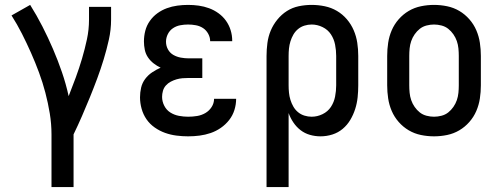

<svg xmlns="http://www.w3.org/2000/svg" viewBox="-20 -548 2040 783"><path d="M190 215V0Q190 -43 183 -85.5Q176 -128 165 -170Q154 -212 139 -252.5Q124 -293 106.5 -332.5Q89 -372 69.5 -410.5Q50 -449 27 -485L103 -528Q130 -485 153 -440Q176 -395 196 -348.5Q216 -302 232.5 -254Q249 -206 260 -156Q275 -194 289 -232Q303 -270 314.5 -309Q326 -348 334.5 -387.5Q343 -427 343 -468V-520H433V-468Q433 -427 424 -386.5Q415 -346 403 -306.5Q391 -267 376.5 -228Q362 -189 346.5 -151Q331 -113 314.5 -75Q298 -37 280 0V215Z M747 8Q724 8 700 5Q676 2 653.5 -6Q631 -14 611 -28Q591 -42 577.5 -61.5Q564 -81 557.5 -104.5Q551 -128 551 -151Q551 -171 555.5 -190.5Q560 -210 572 -226Q584 -242 600.5 -253Q617 -264 635 -272Q620 -279 606.5 -289.5Q593 -300 583.5 -314Q574 -328 570.5 -345Q567 -362 567 -379Q567 -401 572.5 -422.5Q578 -444 591 -462.5Q604 -481 622 -494Q640 -507 660.5 -514.5Q681 -522 703 -525Q725 -528 747 -528Q769 -528 790.5 -525Q812 -522 832.5 -514.5Q853 -507 871 -494Q889 -481 901.5 -463.5Q914 -446 920.5 -425Q927 -404 927 -382V-380H837V-381Q837 -396 829 -410.5Q821 -425 808 -433.5Q795 -442 779 -445Q763 -448 747 -448Q731 -448 715 -445Q699 -442 685.5 -433Q672 -424 664.5 -409Q657 -394 657 -378Q657 -361 665 -346.5Q673 -332 687 -324Q701 -316 717.5 -313Q734 -310 750 -310H805V-230H750Q737 -230 724.5 -229Q712 -228 700 -224.5Q688 -221 676.5 -215Q665 -209 656.5 -199.5Q648 -190 644.5 -177.5Q641 -165 641 -153Q641 -134 650 -116.5Q659 -99 675 -89Q691 -79 710 -75.5Q729 -72 747 -72Q766 -72 784 -75Q802 -78 817.5 -87Q833 -96 843 -111.5Q853 -127 853 -145H943Q943 -122 936 -99.5Q929 -77 914.5 -58.5Q900 -40 880.5 -26.5Q861 -13 839 -5.5Q817 2 794 5Q771 8 747 8Z M1067 215V-320Q1067 -346 1070.5 -372.5Q1074 -399 1084 -423Q1094 -447 1111 -468Q1128 -489 1150 -503Q1172 -517 1198 -522.5Q1224 -528 1251 -528Q1278 -528 1304.5 -522.5Q1331 -517 1354 -503.5Q1377 -490 1394.5 -469.5Q1412 -449 1422.5 -424.5Q1433 -400 1437 -373.5Q1441 -347 1441 -320V-200Q1441 -176 1438.5 -151.5Q1436 -127 1428.5 -103.5Q1421 -80 1408.5 -59Q1396 -38 1377.5 -22.5Q1359 -7 1335.5 0.5Q1312 8 1287 8Q1265 8 1244 2Q1223 -4 1206 -17Q1189 -30 1176.5 -48.5Q1164 -67 1157 -87V215ZM1251 -72Q1274 -72 1295.5 -82.5Q1317 -93 1329.5 -112Q1342 -131 1346.5 -154Q1351 -177 1351 -200V-320Q1351 -343 1346.5 -366Q1342 -389 1329.5 -408Q1317 -427 1295.5 -437.5Q1274 -448 1251 -448Q1236 -448 1221.5 -443.5Q1207 -439 1195.5 -429.5Q1184 -420 1176.5 -407Q1169 -394 1164.5 -379.5Q1160 -365 1158.5 -350Q1157 -335 1157 -320V-200Q1157 -185 1158.5 -170Q1160 -155 1164.5 -140.5Q1169 -126 1176.5 -113Q1184 -100 1195.5 -90.5Q1207 -81 1221.5 -76.5Q1236 -72 1251 -72Z M1750 8Q1723 8 1696.5 2.5Q1670 -3 1647 -16.5Q1624 -30 1606 -50.5Q1588 -71 1577.5 -95.5Q1567 -120 1563 -146.5Q1559 -173 1559 -200V-320Q1559 -347 1563 -373.5Q1567 -400 1577.5 -424.5Q1588 -449 1606 -469.5Q1624 -490 1647 -503.5Q1670 -517 1696.5 -522.5Q1723 -528 1750 -528Q1777 -528 1803.5 -522.5Q1830 -517 1853 -503.5Q1876 -490 1894 -469.5Q1912 -449 1922.5 -424.5Q1933 -400 1937 -373.5Q1941 -347 1941 -320V-200Q1941 -173 1937 -146.5Q1933 -120 1922.5 -95.5Q1912 -71 1894 -50.5Q1876 -30 1853 -16.5Q1830 -3 1803.5 2.5Q1777 8 1750 8ZM1750 -72Q1765 -72 1780.5 -76Q1796 -80 1808 -89.5Q1820 -99 1829 -112Q1838 -125 1843 -139.5Q1848 -154 1849.5 -169.5Q1851 -185 1851 -200V-320Q1851 -335 1849.5 -350.5Q1848 -366 1843 -380.5Q1838 -395 1829 -408Q1820 -421 1808 -430.5Q1796 -440 1780.5 -444Q1765 -448 1750 -448Q1735 -448 1719.5 -444Q1704 -440 1692 -430.5Q1680 -421 1671 -408Q1662 -395 1657 -380.5Q1652 -366 1650.5 -350.5Q1649 -335 1649 -320V-200Q1649 -185 1650.5 -169.5Q1652 -154 1657 -139.5Q1662 -125 1671 -112Q1680 -99 1692 -89.5Q1704 -80 1719.5 -76Q1735 -72 1750 -72Z"/></svg>

Font: Iosevka Curly Slab Medium
Style: Regular
Weight: 500
Monospace: yes
Designer: Belleve Invis
Foundry: Belleve Invis
Version: Version 22.1.2; ttfautohint (v1.8.4)